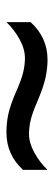

<svg xmlns="http://www.w3.org/2000/svg" viewBox="200 -658 171 612"><g transform="rotate(-90 286.0 -352.5)"><path d="M269 -319Q233 -335 209.5 -340.5Q186 -346 164 -346Q136 -346 105 -329Q74 -312 50 -287V-365Q98 -418 170 -418Q199 -418 227.5 -412Q256 -406 302 -386Q338 -370 361.5 -364.5Q385 -359 406 -359Q435 -359 466 -376Q497 -393 521 -418V-341Q472 -287 401 -287Q373 -287 343.5 -293.5Q314 -300 269 -319Z"/></g></svg>

Font: Noto Sans IKEA
Style: Regular
Weight: 400
Designer: Monotype Design Team
Foundry: Monotype Imaging Inc.
Version: Version 2.001